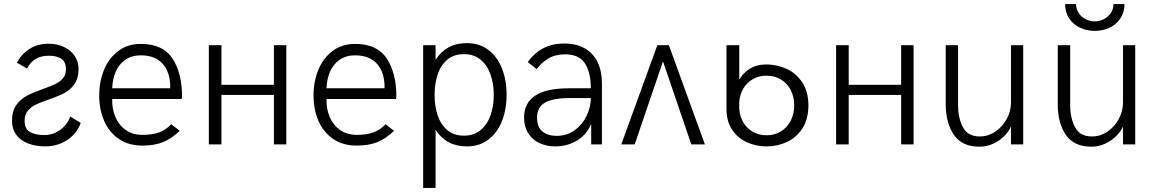

<svg xmlns="http://www.w3.org/2000/svg" viewBox="-20 -710 5686 944"><path d="M39.1 -117.2Q39.1 -164.1 60.3 -193.6Q81.5 -223.1 111.6 -239Q141.6 -254.9 190.9 -272.5Q230 -286.1 252.2 -296.9Q274.4 -307.6 289.3 -325.2Q304.2 -342.8 304.2 -369.1Q304.2 -406.2 281.7 -421.1Q259.3 -436 220.2 -436Q181.2 -436 155 -420.2Q128.9 -404.3 112.8 -373L63 -401.9Q85.4 -443.8 125.2 -469.5Q165 -495.1 220.2 -495.1Q259.3 -495.1 292.7 -480Q326.2 -464.8 346.2 -436.5Q366.2 -408.2 366.2 -371.1Q366.2 -324.7 345.5 -295.9Q324.7 -267.1 295.4 -252Q266.1 -236.8 218.3 -220.2Q178.2 -206.5 155.3 -195.3Q132.3 -184.1 116.7 -165.3Q101.1 -146.5 101.1 -117.2Q101.1 -74.7 128.2 -60.3Q155.3 -45.9 200.2 -45.9Q227.1 -45.9 252.7 -57.9Q278.3 -69.8 297.6 -90.6Q316.9 -111.3 325.2 -137.2L377 -106Q366.7 -74.7 342 -48.1Q317.4 -21.5 281.2 -5.9Q245.1 9.8 203.1 9.8Q157.2 9.8 120.1 -3.9Q83 -17.6 61 -46.1Q39.1 -74.7 39.1 -117.2Z M467.8 -241.2Q467.8 -309.1 491.5 -366.7Q515.1 -424.3 561.3 -459.2Q607.4 -494.1 672.9 -494.1Q780.8 -494.1 827.9 -422.4Q875 -350.6 875 -236.8Q875 -233.9 874.3 -229.5Q873.5 -225.1 873 -223.1H531.7Q530.3 -175.3 547.1 -135.3Q564 -95.2 597.9 -71Q631.8 -46.9 680.2 -46.9Q727.1 -46.9 760.5 -58.3Q793.9 -69.8 821.8 -99.1L863.8 -66.9Q824.2 -28.3 781.5 -11.2Q738.8 5.9 681.2 5.9Q611.8 5.9 563.7 -27.3Q515.6 -60.5 491.7 -116.5Q467.8 -172.4 467.8 -241.2ZM816.9 -275.9Q818.4 -323.7 802.7 -360.4Q787.1 -397 754.2 -417.5Q721.2 -438 672.9 -438Q627.9 -438 596.4 -416.3Q564.9 -394.5 549.1 -357.9Q533.2 -321.3 531.7 -275.9Z M1006.8 0V-487.8H1068.8V-293H1326.7V-487.8H1387.7V0H1326.7V-243.2H1068.8V0Z M1521.5 -241.2Q1521.5 -309.1 1545.2 -366.7Q1568.8 -424.3 1615 -459.2Q1661.1 -494.1 1726.6 -494.1Q1834.5 -494.1 1881.6 -422.4Q1928.7 -350.6 1928.7 -236.8Q1928.7 -233.9 1928 -229.5Q1927.2 -225.1 1926.8 -223.1H1585.4Q1584 -175.3 1600.8 -135.3Q1617.7 -95.2 1651.6 -71Q1685.5 -46.9 1733.9 -46.9Q1780.8 -46.9 1814.2 -58.3Q1847.7 -69.8 1875.5 -99.1L1917.5 -66.9Q1877.9 -28.3 1835.2 -11.2Q1792.5 5.9 1734.9 5.9Q1665.5 5.9 1617.4 -27.3Q1569.3 -60.5 1545.4 -116.5Q1521.5 -172.4 1521.5 -241.2ZM1870.6 -275.9Q1872.1 -323.7 1856.4 -360.4Q1840.8 -397 1807.9 -417.5Q1774.9 -438 1726.6 -438Q1681.6 -438 1650.1 -416.3Q1618.7 -394.5 1602.8 -357.9Q1586.9 -321.3 1585.4 -275.9Z M2060.5 -487.8H2121.6V-416Q2145.5 -454.1 2184.1 -476.1Q2222.7 -498 2276.4 -498Q2336.9 -498 2380.9 -464.8Q2424.8 -431.6 2447.8 -374Q2470.7 -316.4 2470.7 -244.1Q2470.7 -171.9 2447.8 -114.3Q2424.8 -56.6 2380.9 -23.4Q2336.9 9.8 2276.4 9.8Q2173.8 9.8 2121.6 -71.8V213.9H2060.5ZM2407.7 -243.2Q2407.7 -297.9 2391.8 -343.5Q2376 -389.2 2343 -416.5Q2310.1 -443.8 2260.7 -443.8Q2211.4 -443.8 2179.2 -416.5Q2147 -389.2 2131.8 -343.8Q2116.7 -298.3 2116.7 -243.2Q2116.7 -188.5 2131.8 -143.1Q2147 -97.7 2179.2 -70.3Q2211.4 -43 2260.7 -43Q2310.1 -43 2343 -70.6Q2376 -98.1 2391.8 -143.3Q2407.7 -188.5 2407.7 -243.2Z M2556.6 -131.8Q2556.6 -275.9 2776.4 -275.9H2884.8Q2884.8 -355.5 2855.5 -399.2Q2826.2 -442.9 2758.8 -442.9Q2709.5 -442.9 2675.3 -421.9Q2641.1 -400.9 2618.7 -370.1L2574.7 -404.8Q2640.1 -496.1 2753.4 -496.1Q2813.5 -496.1 2855.2 -472.2Q2897 -448.2 2918.2 -404.1Q2939.5 -359.9 2939.5 -299.8V0H2886.7V-100.1Q2862.3 -45.4 2814.9 -17.8Q2767.6 9.8 2710.4 9.8Q2665.5 9.8 2630.6 -7.3Q2595.7 -24.4 2576.2 -56.4Q2556.6 -88.4 2556.6 -131.8ZM2884.8 -228H2783.7Q2700.2 -228 2660.4 -206.1Q2620.6 -184.1 2620.6 -130.9Q2620.6 -85 2647.2 -63.5Q2673.8 -42 2716.8 -42Q2768.1 -42 2806.2 -70.1Q2844.2 -98.1 2864.5 -141.4Q2884.8 -184.6 2884.8 -228Z M3034.7 0 3211.9 -487.8H3268.6L3445.8 0H3378.9L3239.7 -408.2L3100.6 0Z M3551.8 -174.8V-487.8H3614.7V-317.9Q3631.3 -349.1 3665.3 -371.1Q3699.2 -393.1 3747.6 -393.1Q3800.8 -393.1 3847.9 -371.3Q3895 -349.6 3924.8 -304.2Q3954.6 -258.8 3954.6 -191.9Q3954.6 -124.5 3925.3 -79.1Q3896 -33.7 3849.1 -12Q3802.2 9.8 3748.5 9.8Q3697.8 9.8 3652.8 -10.3Q3607.9 -30.3 3579.8 -71.8Q3551.8 -113.3 3551.8 -174.8ZM3884.8 -191.9Q3884.8 -233.9 3867.7 -267.1Q3850.6 -300.3 3819.8 -319.1Q3789.1 -337.9 3748.5 -337.9Q3711.9 -337.9 3682.6 -321.5Q3653.3 -305.2 3635.7 -276.4Q3618.2 -247.6 3614.7 -210.9V-171.9Q3618.2 -135.3 3635.7 -106.4Q3653.3 -77.6 3682.6 -61.3Q3711.9 -44.9 3748.5 -44.9Q3788.6 -44.9 3819.6 -64Q3850.6 -83 3867.7 -116.5Q3884.8 -149.9 3884.8 -191.9Z M4090.8 0V-487.8H4152.8V-293H4410.6V-487.8H4471.7V0H4410.6V-243.2H4152.8V0Z M4629.9 -198.2V-487.8H4690.4V-192.9Q4690.4 -129.9 4714.4 -84.5Q4738.3 -39.1 4796.9 -39.1Q4837.9 -39.1 4873.3 -62.7Q4908.7 -86.4 4929.7 -125Q4950.7 -163.6 4950.7 -205.1V-487.8H5010.7V0H4950.7V-88.9Q4941.9 -66.4 4919.9 -43.2Q4897.9 -20 4865.5 -4.4Q4833 11.2 4794.4 11.2Q4710.4 11.2 4670.2 -46.9Q4629.9 -105 4629.9 -198.2Z M5216.8 -689.9H5270.5Q5270.5 -666.5 5283 -647Q5295.4 -627.4 5316.7 -616.2Q5337.9 -605 5362.8 -605Q5387.2 -605 5408.2 -616.2Q5429.2 -627.4 5441.9 -646.7Q5454.6 -666 5454.6 -689.9H5508.8Q5508.8 -649.9 5489 -619.9Q5469.2 -589.8 5435.8 -574Q5402.3 -558.1 5362.8 -558.1Q5324.2 -558.1 5290.8 -573.5Q5257.3 -588.9 5237.1 -618.7Q5216.8 -648.4 5216.8 -689.9ZM5180.7 -196.8V-487.8H5241.7V-193.8Q5241.7 -129.9 5265.6 -84.5Q5289.6 -39.1 5348.6 -39.1Q5389.6 -39.1 5424.8 -62.7Q5460 -86.4 5480.7 -125.2Q5501.5 -164.1 5501.5 -206.1V-487.8H5561.5V0H5501.5V-87.9Q5492.7 -66.9 5470.7 -43.7Q5448.7 -20.5 5416 -4.6Q5383.3 11.2 5345.7 11.2Q5260.3 11.2 5220.5 -46.9Q5180.7 -105 5180.7 -196.8Z"/></svg>

Font: Acari Sans Light
Style: Regular
Weight: 300
Designer: Alfredo Marco Pradil and Stefan Peev
Foundry: Hanken Design Co.
Version: Version 1.045;January 11, 2019;FontCreator 11.5.0.2425 64-bi